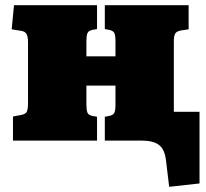

<svg xmlns="http://www.w3.org/2000/svg" viewBox="-20 -542 794 740"><path d="M632 178 620 78Q617 50 607 33Q597 16 577.5 8Q558 0 527 0H384V-92L400 -95Q416 -98 420.5 -107Q425 -116 425 -137V-212H313V-139Q313 -118 317 -108Q321 -98 337 -95L354 -92V0H30V-93L62 -99Q78 -102 83 -111Q88 -120 88 -146V-376Q88 -402 82 -411.5Q76 -421 62 -423L25 -429L34 -522H354V-430L337 -427Q321 -424 317 -414Q313 -404 313 -383V-325H425V-385Q425 -406 420.5 -415Q416 -424 400 -427L384 -430V-522H707V-429L680 -425Q661 -422 655.5 -413Q650 -404 650 -384V-111H749V165Z"/></svg>

Font: Literata Black
Style: Regular
Weight: 900
Designer: Latin by Veronika Burian and Jose Scaglione. Greek by Irene Vlachou. Cyrillic by Vera Evstafieva.
Foundry: TypeTogether
Version: Version 3.103;gftools[0.9.29]